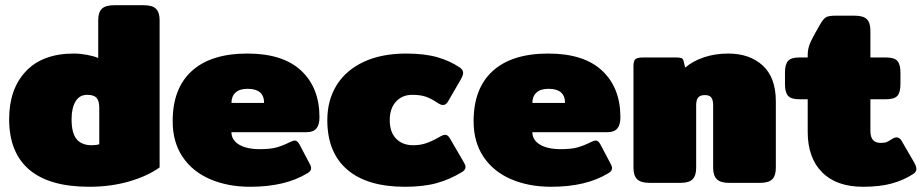

<svg xmlns="http://www.w3.org/2000/svg" viewBox="-20 -700 3528 735"><path d="M15 -244Q15 -359 79 -427Q143 -495 263 -495Q287 -495 313.5 -490Q340 -485 356 -478V-623Q356 -653 370 -666.5Q384 -680 417 -680H531Q564 -680 577.5 -666Q591 -652 591 -623V-59Q545 -26 474.5 -5.5Q404 15 322 15Q169 15 92 -50.5Q15 -116 15 -244ZM360 -148V-288Q360 -314 349.5 -325.5Q339 -337 314 -337Q284 -337 269 -311.5Q254 -286 254 -244Q254 -190 273.5 -167Q293 -144 331 -144Q349 -144 360 -148Z M641 -236Q641 -362 714.5 -428.5Q788 -495 927 -495Q1063 -495 1133 -429.5Q1203 -364 1203 -251Q1203 -222 1191 -208Q1179 -194 1154 -194H866Q866 -164 895 -146.5Q924 -129 975 -129Q1014 -129 1038 -135.5Q1062 -142 1090 -156Q1102 -162 1109 -162Q1118 -162 1126 -148L1165 -74Q1171 -64 1171 -56Q1171 -45 1157 -37Q1072 15 938 15Q852 15 784.5 -14Q717 -43 679 -99.5Q641 -156 641 -236ZM991 -306Q991 -360 928 -360Q897 -360 881.5 -345.5Q866 -331 866 -306Z M1233 -240Q1233 -317 1269 -374.5Q1305 -432 1373 -463.5Q1441 -495 1535 -495Q1605 -495 1654 -481Q1703 -467 1741 -441Q1753 -432 1753 -421Q1753 -412 1744 -396L1696 -313Q1688 -298 1676 -298Q1667 -298 1654 -307Q1630 -323 1609.5 -330Q1589 -337 1558 -337Q1520 -337 1496 -311Q1472 -285 1472 -240Q1472 -194 1496.5 -169Q1521 -144 1562 -144Q1589 -144 1612 -152Q1635 -160 1661 -175Q1676 -184 1684 -184Q1695 -184 1703 -169L1756 -78Q1762 -68 1762 -61Q1762 -49 1748 -41Q1702 -13 1651.5 1Q1601 15 1530 15Q1386 15 1309.5 -50.5Q1233 -116 1233 -240Z M1793 -236Q1793 -362 1866.5 -428.5Q1940 -495 2079 -495Q2215 -495 2285 -429.5Q2355 -364 2355 -251Q2355 -222 2343 -208Q2331 -194 2306 -194H2018Q2018 -164 2047 -146.5Q2076 -129 2127 -129Q2166 -129 2190 -135.5Q2214 -142 2242 -156Q2254 -162 2261 -162Q2270 -162 2278 -148L2317 -74Q2323 -64 2323 -56Q2323 -45 2309 -37Q2224 15 2090 15Q2004 15 1936.5 -14Q1869 -43 1831 -99.5Q1793 -156 1793 -236ZM2143 -306Q2143 -360 2080 -360Q2049 -360 2033.5 -345.5Q2018 -331 2018 -306Z M2405 -57V-447Q2405 -467 2412.5 -473.5Q2420 -480 2443 -480H2569Q2582 -480 2588.5 -477.5Q2595 -475 2597 -466L2603 -441Q2630 -465 2673 -480Q2716 -495 2768 -495Q2850 -495 2900 -449Q2950 -403 2950 -312V-57Q2950 -28 2936.5 -14Q2923 0 2890 0H2771Q2738 0 2724 -14Q2710 -28 2710 -57V-297Q2710 -317 2703 -326.5Q2696 -336 2679 -336Q2660 -336 2652.5 -326.5Q2645 -317 2645 -297V-57Q2645 -28 2631.5 -14Q2618 0 2585 0H2466Q2433 0 2419 -14Q2405 -28 2405 -57Z M3072 -195V-320H3040Q3008 -320 2996.5 -333.5Q2985 -347 2985 -377V-423Q2985 -453 2996.5 -466.5Q3008 -480 3040 -480H3072V-491Q3072 -517 3085 -543.5Q3098 -570 3121 -609Q3132 -628 3142 -634Q3152 -640 3179 -640H3251Q3285 -640 3298.5 -626.5Q3312 -613 3312 -583V-480H3372Q3404 -480 3415.5 -466.5Q3427 -453 3427 -423V-377Q3427 -347 3415.5 -333.5Q3404 -320 3372 -320H3312V-199Q3312 -176 3321.5 -164.5Q3331 -153 3352 -153Q3367 -153 3374 -156Q3381 -159 3395 -168Q3404 -174 3412 -174Q3424 -174 3432 -160L3479 -79Q3488 -63 3488 -53Q3488 -42 3476 -34Q3439 -10 3393.5 2.5Q3348 15 3284 15Q3182 15 3127 -40.5Q3072 -96 3072 -195Z"/></svg>

Font: Mitr
Style: Bold
Weight: 700
Designer: Thanarat Vachiruckul
Foundry: Cadson Demak
Version: Version 1.002